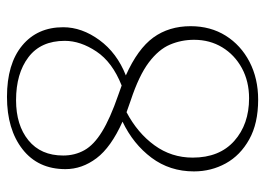

<svg xmlns="http://www.w3.org/2000/svg" viewBox="-125 -625 760 550"><g transform="rotate(90 255.0 -350.0)"><path d="M257.5 10Q163 10 110.5 -33.5Q58 -77 58 -151Q58 -204.5 94.8 -254.8Q131.5 -305 196 -330.5Q120 -364.5 87.5 -409.2Q55 -454 55 -516Q55 -573 82.2 -616.5Q109.5 -660 157.2 -684.8Q205 -709.5 265.5 -709.5Q333.5 -709.5 379.2 -684Q425 -658.5 448 -616.8Q471 -575 471 -525.5Q471 -456.5 431.8 -404Q392.5 -351.5 328.5 -321Q402 -288 433.2 -246.5Q464.5 -205 464.5 -157.5Q464.5 -79 407.5 -34.5Q350.5 10 257.5 10ZM267.5 -344.5Q285 -338.5 301.5 -332.5Q361 -364 396.2 -412.5Q431.5 -461 431.5 -522Q431.5 -598.5 383.8 -641Q336 -683.5 261.5 -683.5Q213 -683.5 175 -662.8Q137 -642 115.5 -606.5Q94 -571 94 -526Q94 -489.5 107.8 -457Q121.5 -424.5 159 -396.2Q196.5 -368 267.5 -344.5ZM97 -155.5Q97 -87 143.8 -51.5Q190.5 -16 267 -16Q338.5 -16 382 -51.5Q425.5 -87 425.5 -151Q425.5 -184.5 410.2 -211.8Q395 -239 357.2 -262.2Q319.5 -285.5 253 -308.5Q238 -313.5 225 -318.5Q158 -292 127.5 -246.2Q97 -200.5 97 -155.5Z"/></g></svg>

Font: Fraunces 9pt Soft Thin
Style: Regular
Weight: 100
Version: Version 1.000;[b76b70a41]